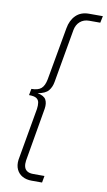

<svg xmlns="http://www.w3.org/2000/svg" viewBox="-106 -788 607 1090"><g transform="rotate(10 197.5 -243.0)"><path d="M159 252Q128 252 105.5 239.5Q83 227 72 203.5Q61 180 65 148L118 -154Q121 -175 118.5 -191Q116 -207 103 -215.5Q90 -224 60 -224L67 -261Q105 -261 123.5 -277Q142 -293 149 -331L203 -634Q211 -681 239.5 -709.5Q268 -738 315 -738H395L387 -699H323Q292 -699 271 -681Q250 -663 244 -631L190 -323Q185 -293 168 -272Q151 -251 106 -243Q144 -236 155 -215.5Q166 -195 161 -163L108 145Q105 165 109 180.5Q113 196 126 204.5Q139 213 162 213H226L219 252Z"/></g></svg>

Font: Gantari ExtraLight
Style: Italic
Weight: 250
Italic angle: -10°
Designer: Anugrah Pasau
Foundry: Lafontype
Version: Version 1.000